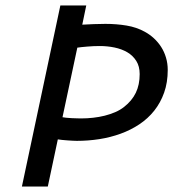

<svg xmlns="http://www.w3.org/2000/svg" viewBox="-20 -682 651 702"><path d="M200.7 -662.1H295.4L280.8 -591.8Q301.3 -592.8 322.3 -593.8Q343.3 -594.7 365.2 -594.7Q405.8 -594.7 442.6 -588.6Q479.5 -582.5 509.3 -565.9Q527.3 -556.2 542.7 -542Q558.1 -527.8 569.3 -510.3Q580.6 -492.7 586.9 -471.4Q593.3 -450.2 593.3 -426.3Q593.3 -380.4 580.1 -343.3Q566.9 -306.2 543.9 -277.3Q521 -248.5 489.5 -227.5Q458 -206.5 420.9 -193.1Q383.8 -179.7 343.3 -173.3Q302.7 -167 261.2 -167Q255.4 -167 246.1 -167.5Q236.8 -168 226.6 -168.7Q216.3 -169.4 206.8 -170.4Q197.3 -171.4 191.4 -172.4L154.8 0H60.1ZM208.5 -253.4Q212.9 -252.4 222.2 -251.5Q231.4 -250.5 241.9 -250Q252.4 -249.5 262 -249.3Q271.5 -249 276.9 -249Q298.8 -249 320.6 -251.5Q342.3 -253.9 362.8 -259Q383.3 -264.2 401.4 -272Q419.4 -279.8 433.6 -291Q462.4 -313.5 476.6 -342.8Q490.7 -372.1 490.7 -411.1Q490.7 -439.5 478.3 -459.2Q465.8 -479 445.3 -491Q424.8 -502.9 398.7 -508.3Q372.6 -513.7 344.7 -513.7Q333.5 -513.7 321.8 -513.2Q310.1 -512.7 299.1 -511.7Q288.1 -510.7 278.6 -509.8Q269 -508.8 262.7 -507.8Z"/></svg>

Font: PT Astra Sans
Style: Italic
Weight: 400
Italic angle: -16°
Designer: A.Korolkova, I. Chaeva
Foundry: ParaType Ltd
Version: Version 1.001; ttfautohint (v1.6)